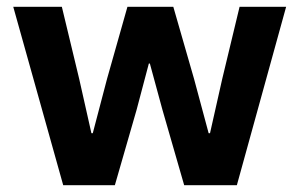

<svg xmlns="http://www.w3.org/2000/svg" viewBox="-20 -545 881 565"><path d="M19 -525H162L213 -313L249 -153H253L295 -313L355 -525H490L551 -313L594 -153H598L634 -313L685 -525H822L677 0H522L458 -222L421 -358H418L382 -222L318 0H166Z"/></svg>

Font: IBMPlexSans-Bold
Style: Bold
Weight: 700
Designer: Mike Abbink, Paul van der Laan, Pieter van Rosmalen
Foundry: Bold Monday
Version: Version 3.1